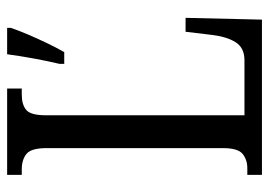

<svg xmlns="http://www.w3.org/2000/svg" viewBox="-128 -626 754 538"><g transform="rotate(-90 249.0 -357.0)"><path d="M28 0V-41H47Q70 -41 86.5 -54Q103 -67 103 -110V-603Q103 -647 86.5 -660Q70 -673 44 -673H28V-714H270V-673H253Q225 -673 210 -660.5Q195 -648 195 -606V-49H349Q384 -49 399.5 -73.5Q415 -98 420 -139L429 -214H468L463 0ZM339 -567Q347 -601 354 -639Q361 -677 366 -714H440V-704Q433 -683 421.5 -656Q410 -629 397 -602Q384 -575 372 -554H339Z"/></g></svg>

Font: Noto Serif Hebrew ExtraCondensed
Style: Regular
Weight: 400
Width: 2
Designer: Monotype Design Team
Foundry: Monotype Imaging Inc.
Version: Version 2.004; ttfautohint (v1.8.4.7-5d5b)